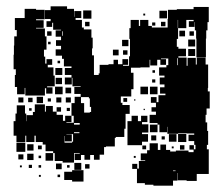

<svg xmlns="http://www.w3.org/2000/svg" viewBox="-20 -557 703 607"><path d="M60 -107H32V-128H23V-174H29V-198H33V-224H59V-198H63V-174H64V-193H84V-203H90V-227H122V-204H125V-222H147V-204H159V-218H173V-204H159V-194H179V-175H186V-191H206V-171H190V-169H213V-191H206V-231H246V-201H264V-203H268V-219H264V-246H261V-250H236V-231H216V-251H235V-260H215V-282H235V-284H209V-311H207V-290H185V-312H206V-320H185V-342H206V-347H182V-371H176V-381H156V-401H173V-412H157V-430H173V-441H156V-461H173V-463H148V-485H145V-472H127V-490H140V-497H122V-525H140V-537H192V-529H214V-504H215V-522H237V-500H219V-494H239V-470H245V-464H269V-438H273V-404H271V-382H277V-352V-320H292V-325H295V-352H323V-354H339V-368H353V-354H367V-370H385V-352H369V-349H388V-379H391V-406V-434H389V-468H393V-494H419V-475H423V-494H449V-475H460V-470H485H510V-497H511V-526H539V-528H569H592V-535H640V-487H636V-461H632V-435H631V-406H601V-435H600V-461H596V-487H595V-472H577V-490H592V-494H569V-468H543V-434H539V-409H544V-375H570V-349H573V-374H599V-353H602V-375H630V-353H638V-309V-279H637V-268H643V-214H633V-194H630V-170H635V-143H638V-99H634V-85H640V-55V-7H602V15H570V13H542V-10H541V14H527V30H465V27H438V22H413V-23H398V-39H414V-24H419V-48H439V-50H425V-72H445V-82H453V-104H479V-83H487V-100H505V-83H518V-78H536V-81H576V-76H592V-84H579V-98H593V-85H598V-99H594V-111H576V-131H594V-135H570V-136H543V-134H509V-156H508V-139H484V-163H501H478V-168H453V-194H473V-232H457V-250H475V-234H481V-256H503V-261H486V-281H500V-290H485V-312H500V-318H483V-344H506V-351H512V-372H489V-370H505V-352H487V-368H477V-350H455V-368H453V-344H424V-343H394V-327H402V-275H395V-252H362V-232H367V-225H390V-197H377V-150H373V-124H346V-121H343V-94H315V-92H309V-68H295V-52H277V-67H265V-52H247V-67H236V-51H216V-71H232V-73H214V-43H178V-48H153V-73H148V-79H124V-100H115V-108H93V-128H89V-108H63V-128H60ZM58 -259H34V-282H27V-320H30V-338H23V-384H24V-413H25V-442H33V-462H27V-500H58V-529H94V-526H121V-496H94V-493H118V-469H94V-467H122V-442H127V-400H119V-378H103H123V-356H127V-370H145V-352H131V-344H149V-318H131H153V-284H129V-281H146V-261H126V-278H122V-255H90H60V-279H58ZM269 -498H243V-524H269ZM508 -499H484V-523H508ZM439 -508H433V-514H439ZM543 -468V-494H542V-468ZM263 -474H249V-488H263ZM503 -474H489V-488H503ZM471 -476H461V-486H471ZM565 -442H547V-460H565ZM178 -444V-458H176V-444ZM143 -444H129V-458H143ZM593 -444H579V-458H593ZM597 -410H575V-432H597ZM386 -411H366V-431H386ZM140 -417H132V-425H140ZM631 -376H601V-406H631ZM568 -379H544V-403H568ZM597 -380H575V-402H597ZM355 -382H337V-400H355ZM383 -384H369V-398H383ZM542 -351V-373H540V-351ZM170 -357H162V-365H170ZM177 -320H155V-342H177ZM470 -327H462V-335H470ZM176 -291H156V-311H176ZM471 -296H461V-306H471ZM448 -259H424V-283H448ZM478 -259H454V-283H478ZM178 -259H154V-283H178ZM205 -262H187V-280H205ZM116 -231H96V-251H116ZM204 -233H188V-249H204ZM174 -233H158V-249H174ZM54 -233H38V-249H54ZM83 -234H69V-248H83ZM382 -235H370V-247H382ZM141 -236H131V-246H141ZM408 -239H404V-243H408ZM473 -204H459V-218H473ZM201 -206H191V-216H201ZM80 -207H72V-215H80ZM438 -209H434V-213H438ZM429 -98H383V-128V-174H396V-191H416V-174H426V-191H446V-171H429V-164H449V-138H429V-133H448V-109H429ZM214 -163H232V-168H214V-136H231V-139H214ZM478 -139H454V-163H478ZM569 -108H543V-134H569ZM207 -110H185V-127H184V-106H208V-109H211V-133H190V-132H207ZM538 -109H514V-133H538ZM474 -113H458V-129H474ZM501 -116H491V-126H501ZM60 -77H32V-105H60ZM86 -81H66V-101H86ZM563 -84H549V-98H563ZM112 -85H100V-97H112ZM442 -85H430V-97H442ZM529 -88H523V-94H529ZM148 -49H124V-73H148ZM86 -51H66V-71H86ZM54 -53H38V-69H54ZM110 -57H102V-65H110ZM409 -58H403V-64H409ZM237 -20H215V-42H237ZM175 -22H157V-40H175ZM263 -24H249V-38H263ZM81 -26H71V-36H81ZM110 -27H102V-35H110ZM200 -27H192V-35H200ZM49 -28H43V-34H49ZM244 17H208V12H183V-14H208V-19H244ZM527 -16H535V-18H527ZM170 3H162V-5H170ZM109 2H103V-4H109Z"/></svg>

Font: Rubik Storm
Style: Regular
Weight: 400
Designer: Hubert and Fischer, NaN
Foundry: Hubert and Fischer, NaN
Version: Version 2.201